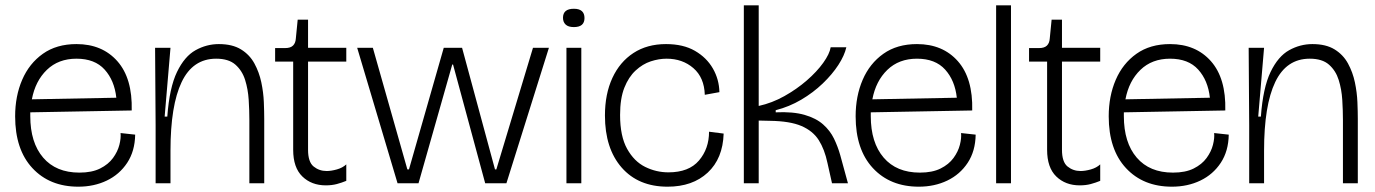

<svg xmlns="http://www.w3.org/2000/svg" viewBox="-20 -690 5178 723"><path d="M275 13Q167 13 102 -57Q37 -127 37 -252Q37 -328 63.5 -389.5Q90 -451 141.5 -487.5Q193 -524 268 -524Q365 -524 422 -459.5Q479 -395 476 -274L94 -267Q94 -261 94 -253Q94 -153 142.5 -96.5Q191 -40 279 -40Q326 -40 357 -55.5Q388 -71 405.5 -95Q423 -119 429.5 -144.5Q436 -170 434 -189L489 -183Q488 -121 459 -77Q430 -33 382 -10Q334 13 275 13ZM268 -469Q200 -469 156.5 -427Q113 -385 100 -316L418 -322Q411 -387 374 -428Q337 -469 268 -469Z M566 0V-218L564 -510H622L600 -251H610Q618 -360 646.5 -419Q675 -478 716.5 -501Q758 -524 804 -524Q855 -524 887.5 -504Q920 -484 938 -451Q956 -418 964 -380Q972 -342 973.5 -305.5Q975 -269 975 -242V0H919V-238Q919 -274 916.5 -314Q914 -354 903 -389Q892 -424 866.5 -446.5Q841 -469 794 -469Q706 -469 664 -381Q622 -293 622 -123V0Z M1207 8Q1153 8 1118.5 -25.5Q1084 -59 1084 -126V-458H1016V-509H1054Q1074 -509 1083.5 -518.5Q1093 -528 1094 -545L1101 -616H1140V-510H1284V-458H1140V-126Q1140 -80 1161 -63Q1182 -46 1210 -46Q1227 -46 1248.5 -52Q1270 -58 1284 -71V-9Q1267 -2 1248.5 3Q1230 8 1207 8Z M1477 0 1325 -510H1384L1514 -52H1520L1651 -510H1720L1844 -52H1849L1987 -510H2047L1887 0H1807L1686 -447H1683L1556 0Z M2113 0V-510H2169V0ZM2141 -588Q2120 -588 2110 -597.5Q2100 -607 2100 -623Q2100 -657 2141 -657Q2181 -657 2181 -622Q2181 -588 2141 -588Z M2494 13Q2384 13 2321 -59Q2258 -131 2258 -255Q2258 -336 2286 -396.5Q2314 -457 2365.5 -490.5Q2417 -524 2488 -524Q2553 -524 2597 -498.5Q2641 -473 2664.5 -432Q2688 -391 2689 -343L2634 -333Q2632 -398 2591 -433.5Q2550 -469 2490 -469Q2461 -469 2430.5 -459Q2400 -449 2373.5 -424.5Q2347 -400 2331 -359.5Q2315 -319 2315 -257Q2315 -177 2341.5 -129.5Q2368 -82 2409.5 -61.5Q2451 -41 2497 -41Q2574 -41 2612 -85.5Q2650 -130 2650 -194L2705 -187Q2702 -93 2645 -40Q2588 13 2494 13Z M2781 0V-670H2837V-291Q2887 -302 2933.5 -328Q2980 -354 3018 -387Q3056 -420 3080 -453.5Q3104 -487 3108 -512H3167Q3160 -481 3137 -445.5Q3114 -410 3078 -375.5Q3042 -341 2997 -314.5Q2952 -288 2901 -275V-267Q2966 -270 3009.5 -257.5Q3053 -245 3079.5 -221.5Q3106 -198 3120.5 -168Q3135 -138 3144 -106L3173 0H3113L3096 -76Q3085 -128 3063 -162.5Q3041 -197 2998 -215.5Q2955 -234 2880 -235L2837 -236V0Z M3440 13Q3332 13 3267 -57Q3202 -127 3202 -252Q3202 -328 3228.5 -389.5Q3255 -451 3306.5 -487.5Q3358 -524 3433 -524Q3530 -524 3587 -459.5Q3644 -395 3641 -274L3259 -267Q3259 -261 3259 -253Q3259 -153 3307.5 -96.5Q3356 -40 3444 -40Q3491 -40 3522 -55.5Q3553 -71 3570.5 -95Q3588 -119 3594.5 -144.5Q3601 -170 3599 -189L3654 -183Q3653 -121 3624 -77Q3595 -33 3547 -10Q3499 13 3440 13ZM3433 -469Q3365 -469 3321.5 -427Q3278 -385 3265 -316L3583 -322Q3576 -387 3539 -428Q3502 -469 3433 -469Z M3731 0V-670H3787V0Z M4046 8Q3992 8 3957.5 -25.5Q3923 -59 3923 -126V-458H3855V-509H3893Q3913 -509 3922.5 -518.5Q3932 -528 3933 -545L3940 -616H3979V-510H4123V-458H3979V-126Q3979 -80 4000 -63Q4021 -46 4049 -46Q4066 -46 4087.5 -52Q4109 -58 4123 -71V-9Q4106 -2 4087.5 3Q4069 8 4046 8Z M4393 13Q4285 13 4220 -57Q4155 -127 4155 -252Q4155 -328 4181.5 -389.5Q4208 -451 4259.5 -487.5Q4311 -524 4386 -524Q4483 -524 4540 -459.5Q4597 -395 4594 -274L4212 -267Q4212 -261 4212 -253Q4212 -153 4260.5 -96.5Q4309 -40 4397 -40Q4444 -40 4475 -55.5Q4506 -71 4523.5 -95Q4541 -119 4547.5 -144.5Q4554 -170 4552 -189L4607 -183Q4606 -121 4577 -77Q4548 -33 4500 -10Q4452 13 4393 13ZM4386 -469Q4318 -469 4274.5 -427Q4231 -385 4218 -316L4536 -322Q4529 -387 4492 -428Q4455 -469 4386 -469Z M4684 0V-218L4682 -510H4740L4718 -251H4728Q4736 -360 4764.5 -419Q4793 -478 4834.5 -501Q4876 -524 4922 -524Q4973 -524 5005.5 -504Q5038 -484 5056 -451Q5074 -418 5082 -380Q5090 -342 5091.5 -305.5Q5093 -269 5093 -242V0H5037V-238Q5037 -274 5034.5 -314Q5032 -354 5021 -389Q5010 -424 4984.5 -446.5Q4959 -469 4912 -469Q4824 -469 4782 -381Q4740 -293 4740 -123V0Z"/></svg>

Font: Bricolage Grotesque 48pt ExtraLight
Style: Regular
Weight: 200
Designer: Mathieu Triay
Foundry: Atelier Triay
Version: Version 1.000; ttfautohint (v1.8.4.7-5d5b);gftools[0.9.32]